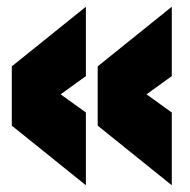

<svg xmlns="http://www.w3.org/2000/svg" viewBox="-20 -550 565 570"><path d="M235 0 15 -177V-353L235 -530V-324L160 -270L235 -216ZM490 0 270 -177V-353L490 -530V-324L415 -270L490 -216Z"/></svg>

Font: Golos Text Black
Style: Regular
Weight: 900
Designer: A.Korolkova, Vitaly Kuzmin
Foundry: ParaType Ltd
Version: Version 2.004